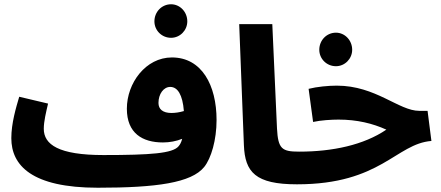

<svg xmlns="http://www.w3.org/2000/svg" viewBox="-20 -858 2065 899"><path d="M781 -681C823 -681 857 -716 857 -758C857 -802 823 -838 781 -838C737 -838 703 -802 703 -758C703 -716 737 -681 781 -681Z M438 21C713 21 876 -2 936 -76C969 -117 994 -203 994 -296C994 -460 924 -589 785 -589C662 -589 574 -469 574 -349C574 -234 647 -191 743 -191C774 -191 806 -197 833 -208C829 -192 823 -181 816 -173C788 -140 688 -132 464 -132C255 -132 185 -181 185 -255C185 -290 196 -334 205 -373L70 -405C55 -354 33 -281 33 -211C33 -84 128 21 438 21ZM722 -376C722 -418 746 -451 777 -451C812 -451 835 -414 841 -338C821 -332 800 -329 783 -329C742 -329 722 -347 722 -376Z M1370 5C1429 5 1460 -27 1460 -73C1460 -115 1437 -148 1380 -148C1300 -148 1282 -161 1277 -256L1255 -745H1100L1122 -178C1127 -52 1176 5 1370 5Z M1553 -548C1595 -548 1629 -583 1629 -625C1629 -669 1595 -705 1553 -705C1509 -705 1475 -669 1475 -625C1475 -583 1509 -548 1553 -548Z M1371 5C1764 5 1834 -185 2000 -198L1982 -339H1943C1847 -339 1740 -457 1557 -457C1518 -457 1464 -452 1425 -442L1446 -287C1482 -295 1532 -298 1565 -298C1652 -298 1725 -280 1789 -251C1683 -179 1537 -148 1381 -148Z"/></svg>

Font: Noto Sans Arabic ExtBd
Style: Regular
Weight: 800
Designer: Monotype Design Team, Nadine Chahine, Nizar Qandah and Khaled Hosny
Foundry: Monotype Imaging Inc.
Version: Version 2.012